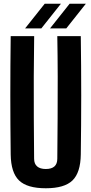

<svg xmlns="http://www.w3.org/2000/svg" viewBox="-20 -992 486 1021"><path d="M223.6 9.1Q124.1 9.1 81.2 -32.5Q38.2 -74.1 36.9 -170.5Q34.9 -326.9 34.9 -485.4Q34.9 -643.9 36.9 -800H161.7Q159.9 -695.9 159.6 -584.9Q159.2 -473.9 159.8 -363Q160.4 -252.1 161.4 -147.9Q161.4 -120.9 177.4 -107.1Q193.4 -93.3 223.6 -93.3Q254.2 -93.3 269.5 -107.1Q284.7 -120.9 284.7 -147.9Q285.7 -252.1 286.4 -363Q287.1 -473.9 286.9 -584.9Q286.6 -695.9 284.7 -800H409.6Q411.9 -643.9 411.9 -485.4Q411.9 -326.9 409.6 -170.5Q408.3 -74.1 365.5 -32.5Q322.7 9.1 223.6 9.1ZM113.4 -840.9 217.7 -972.1H303.9L199.8 -840.9ZM246 -840.9 350.2 -972.1H436.5L332.4 -840.9Z"/></svg>

Font: Big Shoulders Display SC Thin
Style: Regular
Weight: 100
Designer: Patric King
Foundry: XO Type Co
Version: Version 2.002